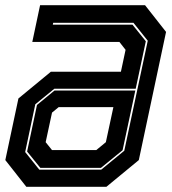

<svg xmlns="http://www.w3.org/2000/svg" viewBox="-20 -720 662 740"><path d="M81.5 0 0.5 -103 51 -340.5 176 -443.5H446L464 -528L440 -558.5H104.5L134.5 -700H539L620 -597L515 -103L390 0ZM131.5 -66H370L459 -139L549.5 -563L494.5 -632H185L183.5 -625H490.5L542 -561L503 -378H189.5L116 -318L77 -134ZM135.5 -73 84.5 -136 122.5 -315.5 190 -371H501.5L452.5 -141L369 -73ZM180.5 -141.5H351L388 -172L417 -307H206L180.5 -286L156 -172Z"/></svg>

Font: Tourney Condensed ExtraBold
Style: Italic
Weight: 800
Width: 3
Italic angle: -12°
Designer: Tyler Finck
Foundry: Etcetera Type Co
Version: Version 1.010; ttfautohint (v1.8.3)